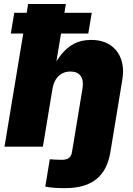

<svg xmlns="http://www.w3.org/2000/svg" viewBox="-20 -748 679 979"><path d="M311 211.4Q282.2 211.4 256.1 209.5Q230 207.5 210.9 203.6L233.9 64Q246.6 64.9 261.5 65.9Q276.4 66.9 293.5 66.9Q319.3 66.9 331.5 57.6Q343.8 48.3 347.2 26.4L351.6 0H547.4L542.5 29.8Q527.3 120.6 470.7 166Q414.1 211.4 311 211.4ZM247.6 -295.4 198.7 0H2.9L123.5 -727.5H315.9L261.2 -395.5H245.6Q266.6 -438 293.5 -471.4Q320.3 -504.9 357.2 -524.7Q394 -544.4 444.8 -544.4Q502.4 -544.4 541.5 -518.6Q580.6 -492.7 597.2 -446.5Q613.8 -400.4 603.5 -340.3L547.4 0H351.6L400.9 -298.3Q407.2 -338.4 391.1 -360.8Q375 -383.3 338.9 -383.3Q314.9 -383.3 296.1 -373Q277.3 -362.8 264.9 -343.3Q252.4 -323.7 247.6 -295.4ZM35.2 -577.1 52.7 -682.6H447.8L430.2 -577.1Z"/></svg>

Font: Inter 20pt Black
Style: Italic
Weight: 900
Italic angle: -9.3988°
Version: Version 4.001;git-66647c0bb